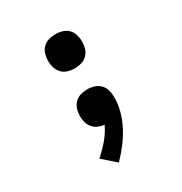

<svg xmlns="http://www.w3.org/2000/svg" viewBox="-173 -656 946 998"><g transform="rotate(-30 300.0 -156.5)"><path d="M300 -323Q279 -323 259 -329Q239 -335 224.5 -350Q210 -365 204 -385Q198 -405 198 -426Q198 -446 204 -466.5Q210 -487 224.5 -501.5Q239 -516 259 -522Q279 -528 300 -528Q321 -528 341 -522Q361 -516 375.5 -501.5Q390 -487 396 -466.5Q402 -446 402 -426Q402 -405 396 -385Q390 -365 375.5 -350Q361 -335 341 -329Q321 -323 300 -323ZM253 215 175 147Q209 117 238.5 82.5Q268 48 287 8Q268 6 250.5 -1.5Q233 -9 220.5 -23.5Q208 -38 203 -56.5Q198 -75 198 -94Q198 -115 204 -135Q210 -155 224.5 -170Q239 -185 259 -191Q279 -197 300 -197Q321 -197 341.5 -190.5Q362 -184 376.5 -169Q391 -154 396.5 -133.5Q402 -113 402 -92Q402 -48 390 -5.5Q378 37 357.5 75.5Q337 114 310 149Q283 184 253 215Z"/></g></svg>

Font: Iosevka Custom XBdEx
Style: Regular
Weight: 800
Width: 7
Monospace: yes
Designer: Belleve Invis
Foundry: Belleve Invis
Version: Version 11.2.4; ttfautohint (v1.8.4)